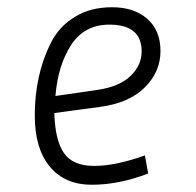

<svg xmlns="http://www.w3.org/2000/svg" viewBox="-20 -501 540 530"><path d="M186 -454Q229 -481 289.5 -481Q350 -481 386.5 -449Q423 -417 423 -360Q423 -303 380 -260Q337 -217 257 -206L130 -189Q132 -114 156.5 -78.5Q181 -43 240 -43Q299 -43 380 -72L389 -22Q308 9 233.5 9Q159 9 117.5 -41Q76 -91 76 -182Q76 -294 120 -382Q143 -428 186 -454ZM133 -236 250 -253Q310 -262 340.5 -291.5Q371 -321 371 -359Q371 -433 282 -433Q213 -433 176.5 -377Q140 -321 133 -236Z"/></svg>

Font: TypoPRO Lekton
Style: Italic
Weight: 400
Italic angle: -9.3°
Designer: Paolo Mazzetti, Luciano Perondi, Raffaele Flato, Elena Papassissa, Emilio Macchia, Michela Povoleri, Tobias Seemiller, R
Version: Version 3.000